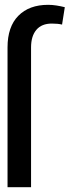

<svg xmlns="http://www.w3.org/2000/svg" viewBox="-20 -780 301 800"><path d="M109.4 0H11.4V-582.4Q11.4 -668.7 56.5 -714.3Q101.6 -759.9 180.4 -759.9Q197.4 -759.9 215.2 -757.1Q233 -754.3 250 -750L238.6 -677.6Q221.6 -681.8 196 -681.8Q153.4 -681.8 131.4 -655.5Q109.4 -629.3 109.4 -582.4Z"/></svg>

Font: Inter UI
Style: Regular
Weight: 400
Designer: Rasmus Andersson
Foundry: rsms
Version: Version 2.2